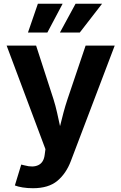

<svg xmlns="http://www.w3.org/2000/svg" viewBox="-20 -787 642 1015"><path d="M58.6 193.4 92.3 83 110.4 87.4Q154.8 99.6 183.1 85.7Q211.4 71.8 216.3 30.8L220.2 1.5L15.1 -545.9H170.9L262.7 -262.7Q273.9 -227.1 281.7 -191.7Q289.6 -156.2 297.4 -120.1Q306.2 -156.7 315.7 -192.1Q325.2 -227.5 336.9 -262.7L432.6 -545.9H586.4L354.5 64.5Q329.6 130.4 283 169.2Q236.3 208 154.3 208Q125 208 99.6 203.9Q74.2 199.7 58.6 193.4ZM401.9 -615.2H296.9L379.4 -767.1H519.5ZM230.5 -615.2H127.9L180.2 -767.1H311Z"/></svg>

Font: Inter
Style: Bold
Weight: 700
Designer: Rasmus Andersson
Foundry: rsms
Version: Version 4.001;git-9221beed3